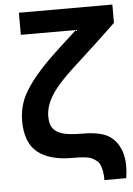

<svg xmlns="http://www.w3.org/2000/svg" viewBox="-57 -763 641 926"><g transform="rotate(-5 263.0 -300.0)"><path d="M516 120H410.5Q411 95 407.2 76Q403.5 57 397.8 44.5Q392 32 380.2 23.2Q368.5 14.5 358.5 10Q348.5 5.5 330.2 3.2Q312 1 299.5 0.5Q287 0 264.5 0Q155 0 97.5 -47Q40 -94 40 -198Q40 -242 52.5 -281.5Q76 -359.5 183 -469.5Q235.5 -522 336.5 -613H70V-720H522.5V-631.5Q500 -610.5 472.5 -584Q443.5 -556.5 438 -551.5Q425 -539.5 405 -521Q385 -502.5 353.2 -473.2Q321.5 -444 297 -421.5Q248 -375 220.5 -340Q167.5 -272.5 167.5 -209.5Q167.5 -165 188.5 -144.5Q207.5 -125.5 241.2 -119Q275 -112.5 328 -112.5Q386 -112.5 426 -99Q480.5 -79.5 505.2 -23Q530 33.5 516 120Z"/></g></svg>

Font: Vortex Mix
Style: Bold
Weight: 700
Designer: Mikhail Sharanda
Foundry: Mikhail Sharanda
Version: Version 4.504;Glyphs 3.1.2 (3151)